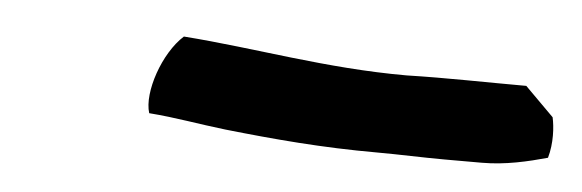

<svg xmlns="http://www.w3.org/2000/svg" viewBox="-25 -383 543 179"><g transform="rotate(5 246.5 -293.5)"><path d="M116 -266C142 -264 162 -260 188 -257C234 -252 279 -248 331 -248C351 -248 374 -247 394 -247H429C451 -247 472 -252 490 -257C494 -271 493 -286 491 -295L464 -322C427 -322 389 -323 352 -322C276 -322 210 -335 142 -340C123 -323 110 -285 116 -266Z"/></g></svg>

Font: SolarCharger
Style: 552
Weight: 400
Designer: Mew Too
Foundry: Cannot Into Space Fonts/KineticPlasma Fonts
Version: Version 1.100